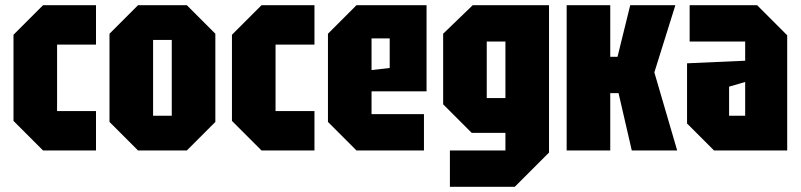

<svg xmlns="http://www.w3.org/2000/svg" viewBox="-20 -580 3088 740"><path d="M32 -114V-446L146 -560H350V-408H200V-152H350V0H146Z M402 -110V-450L512 -560H700L810 -450V-110L700 0H512ZM570 -134H642V-426H570Z M874 -114V-446L988 -560H1192V-408H1042V-152H1192V0H988Z M1244 -110V-450L1354 -560H1624V-228H1412V-140H1614V0H1354ZM1412 -310 1482 -318V-432H1412Z M1714 140V0H1928V-68H1798L1688 -178V-450L1802 -560H2096V8L1964 140ZM1856 -420V-202H1928V-420Z M2164 0V-560H2332V-361H2360L2409 -560H2583L2502 -301L2590 0H2415L2364 -221H2332V0Z M2628 -104V-336L2852 -346V-420H2638V-560H2898L3014 -444V0H2732ZM2790 -246V-134H2852V-264Z"/></svg>

Font: Tektur Condensed
Style: Bold
Weight: 700
Width: 3
Designer: Adam Jagosz
Foundry: Adam Jagosz
Version: Version 1.005;gftools[0.9.30]